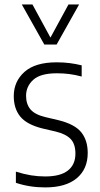

<svg xmlns="http://www.w3.org/2000/svg" viewBox="-20 -828 445 858"><path d="M182 9.5Q112.5 9.5 51 -11V-61Q87.5 -49.5 118.8 -44.5Q150 -39.5 182 -39.5Q250 -39.5 283.5 -66Q317 -92.5 317 -141.5Q317 -184.5 295.8 -206.8Q274.5 -229 229.5 -240L169.5 -254Q99.5 -271.5 70.5 -307.2Q41.5 -343 41.5 -398.5Q41.5 -464 89.5 -506.8Q137.5 -549.5 233 -549.5Q264 -549.5 291.5 -546Q319 -542.5 345 -536V-486Q315 -494 289 -497.2Q263 -500.5 234 -500.5Q160.5 -500.5 128.5 -471.2Q96.5 -442 96.5 -400Q96.5 -362.5 116.2 -339.2Q136 -316 181.5 -305L241 -291Q314 -273 343 -237Q372 -201 372 -144.5Q372 -72.5 323 -31.5Q274 9.5 182 9.5ZM178 -629 77.5 -808H125L205.5 -660L286 -808H333.5L233 -629Z"/></svg>

Font: Encode Sans Semi Condensed Light
Style: Regular
Weight: 300
Width: 4
Designer: Multiple Designers
Foundry: Impallari Type
Version: Version 3.000; ttfautohint (v1.8.3) -l 8 -r 50 -G 200 -x 14 